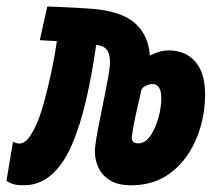

<svg xmlns="http://www.w3.org/2000/svg" viewBox="-41 -547 647 577"><path d="M353.5 9.8Q313 9.8 289.1 -5.4Q265.1 -20.5 254.6 -43.7Q244.1 -66.9 244.1 -90.8Q244.1 -106.4 249.3 -136Q254.4 -165.5 262.2 -203.1Q269.5 -240.2 277.3 -278.8Q277.8 -280.3 277.8 -282.2Q285.2 -316.9 288.6 -345.2Q289.6 -353 289.6 -359.9Q289.6 -378.4 283.7 -391.6Q275.4 -409.2 248 -412.1Q235.8 -324.7 217.5 -245.4Q199.2 -166 172.9 -107.4Q120.6 9.8 30.3 9.8Q6.3 9.8 -6.3 4.6Q-19 -0.5 -21.5 -3.9L-2 -121.1Q2 -119.1 6.8 -117.4Q11.7 -115.7 17.6 -115.7Q29.8 -115.7 41.3 -127.9Q52.7 -140.1 66.4 -168.9Q78.6 -193.8 90.8 -237.8Q103 -281.7 113.5 -331.3Q124 -380.9 129.9 -423.3Q106 -424.8 78.6 -426.3L101.1 -527.3Q108.4 -527.3 131.6 -526.4Q154.8 -525.4 182.6 -523.9Q210.4 -522.5 230.5 -521Q323.7 -514.2 365 -477.1Q406.2 -439.9 409.2 -379.9Q419.9 -385.7 434.8 -390.6Q449.7 -395.5 465.8 -395.5Q518.1 -395.5 547.9 -359.4Q577.6 -323.2 575.2 -252Q572.8 -182.6 545.9 -122.8Q519 -63 470.5 -26.6Q421.9 9.8 353.5 9.8ZM384.3 -278.3Q374 -234.9 366.5 -200Q358.9 -165 355.5 -138.2Q355 -135.7 355 -133.3Q355 -116.2 374.5 -116.2Q395.5 -116.2 411.1 -139.2Q426.8 -162.1 435.3 -193.6Q443.8 -225.1 443.8 -251.5Q443.8 -294.4 417 -294.4Q408.2 -294.4 398.7 -290Q389.2 -285.6 384.3 -278.3Z"/></svg>

Font: CaskaydiaCove NFP
Style: Bold Italic
Weight: 700
Italic angle: -10°
Designer: Aaron Bell
Foundry: Saja Typeworks
Version: Version 2111.001; VTT 6.35;Nerd Fonts 3.1.1